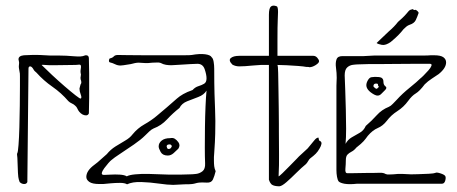

<svg xmlns="http://www.w3.org/2000/svg" viewBox="-20 -645 1606 674"><path d="M65 1Q56 1 49 -6Q48 -9 46 -15Q44 -21 43 -38.5Q42 -56 41 -91Q41 -96 40 -100.5Q39 -105 41 -108Q43 -111 45 -136Q47 -161 48 -198.5Q49 -236 49.5 -274.5Q50 -313 50 -343Q50 -363 50 -376.5Q50 -390 49 -391Q45 -409 46.5 -417Q48 -425 46 -432Q45 -434 45 -437Q45 -449 64 -451Q102 -453 119 -452Q136 -451 157 -450H189Q212 -450 239.5 -447.5Q267 -445 277 -450Q279 -451 282 -451Q292 -451 292 -440Q293 -409 293 -387.5Q293 -366 293 -345Q293 -324 293 -301.5Q293 -279 292 -247Q289 -240 282 -240Q269 -240 258 -253Q254 -258 251.5 -264Q249 -270 244 -274Q239 -279 232 -282Q225 -285 220 -290Q195 -319 164 -340.5Q133 -362 108 -390Q106 -392 103.5 -394Q101 -396 99 -399Q92 -412 86 -412Q80 -412 80 -404L76 -6Q73 1 65 1ZM263 -299Q268 -301 263.5 -313Q259 -325 259 -334Q260 -338 261 -342Q262 -346 263 -349Q268 -354 263 -367Q262 -372 263.5 -378Q265 -384 263 -389Q262 -395 263.5 -403Q265 -411 264 -414Q263 -419 256.5 -418Q250 -417 241 -417Q221 -417 203 -416.5Q185 -416 165 -416Q148 -416 138 -417Q128 -418 126 -417Q141 -402 163 -381.5Q185 -361 207 -342Q229 -323 245 -310.5Q261 -298 263 -299Z M588 4Q569 4 538 -0.5Q507 -5 476 -6Q445 -7 426 2Q418 -3 401.5 -3Q385 -3 368.5 -1.5Q352 0 342 1H329Q304 1 293.5 -6.5Q283 -14 283 -24Q283 -46 312 -67Q323 -75 333 -84.5Q343 -94 355 -104Q368 -120 385.5 -131Q403 -142 419.5 -151.5Q436 -161 445 -173Q463 -195 487 -208.5Q511 -222 530 -238Q548 -253 565.5 -268Q583 -283 601 -299Q610 -307 623 -314.5Q636 -322 656 -329Q665 -339 676.5 -342.5Q688 -346 696.5 -351Q705 -356 705 -370Q705 -383 698.5 -402Q692 -421 673 -421Q669 -421 648.5 -420Q628 -419 607.5 -417.5Q587 -416 581 -416Q572 -416 562.5 -417.5Q553 -419 544 -424Q539 -426 531 -425.5Q523 -425 515 -425Q497 -423 491.5 -423.5Q486 -424 467 -425Q460 -425 453.5 -423.5Q447 -422 439 -420Q420 -417 413.5 -416Q407 -415 403 -415Q393 -415 384 -419.5Q375 -424 366 -426Q362 -427 362.5 -433Q363 -439 366 -440Q375 -442 379.5 -447Q384 -452 394 -452Q400 -452 426.5 -451.5Q453 -451 489.5 -451Q526 -451 562 -451Q598 -451 623.5 -451Q649 -451 653 -452Q681 -457 700 -454.5Q719 -452 723 -444Q728 -440 730 -428Q732 -416 732 -404Q732 -349 733 -316Q734 -283 735 -261Q736 -239 736 -220Q736 -201 735.5 -175.5Q735 -150 732 -108Q731 -101 731 -94Q731 -87 731 -80Q731 -70 732 -61.5Q733 -53 737 -44Q733 -27 727.5 -15Q722 -3 706 -4Q687 -5 679 -4Q671 -3 666.5 -1.5Q662 0 654.5 1Q647 2 628 2Q618 2 608 3Q598 4 588 4ZM425 -26Q434 -31 455 -33Q476 -35 500.5 -34.5Q525 -34 545.5 -33Q566 -32 575 -32Q593 -32 611.5 -32Q630 -32 648 -33Q656 -33 668.5 -34.5Q681 -36 691 -44Q701 -52 700 -72Q699 -93 699 -127Q699 -161 699.5 -199.5Q700 -238 701.5 -272Q703 -306 705 -327Q696 -312 676 -304.5Q656 -297 637 -289.5Q618 -282 610 -266Q587 -248 566.5 -226Q546 -204 519 -194Q512 -191 504 -183.5Q496 -176 489 -169Q475 -155 450.5 -138Q426 -121 403 -106Q380 -91 371 -83Q368 -81 360.5 -72.5Q353 -64 346 -54.5Q339 -45 337.5 -38Q336 -31 345 -31Q352 -31 368 -32Q384 -33 400.5 -32Q417 -31 425 -26ZM569 -99Q551 -99 544 -111.5Q537 -124 537 -131Q537 -143 547.5 -151.5Q558 -160 577 -160Q587 -162 593.5 -158Q600 -154 606 -146Q614 -135 606 -123Q599 -116 589.5 -107.5Q580 -99 569 -99ZM572 -122Q579 -122 582 -129Q584 -131 582 -135Q578 -139 575 -138Q565 -138 565 -131Q565 -130 566.5 -126Q568 -122 572 -122Z M961 9Q943 9 934 3Q929 -2 927 -6.5Q925 -11 924 -14V-417Q896 -418 867.5 -415Q839 -412 820 -412Q807 -412 796 -418Q781 -433 790 -441Q799 -449 820 -449H924V-593Q924 -616 931 -622Q938 -628 951 -623Q956 -622 956 -603Q956 -593 955 -574Q954 -555 954 -506V-449H1080Q1088 -449 1094 -442Q1100 -435 1100 -430Q1100 -424 1088 -416.5Q1076 -409 1066 -409Q1064 -410 1061 -410Q1058 -410 1056 -410Q1046 -412 1026 -413.5Q1006 -415 986 -416Q966 -417 954 -417Q956 -413 956.5 -389Q957 -365 957.5 -331.5Q958 -298 958.5 -265Q959 -232 959 -209Q959 -186 959 -184Q959 -135 959.5 -101Q960 -67 958 -26Q960 -26 971.5 -37Q983 -48 997.5 -63Q1012 -78 1022 -88Q1028 -95 1040.5 -106Q1053 -117 1060 -124Q1076 -143 1083.5 -152.5Q1091 -162 1098 -162L1100 -152Q1110 -148 1108.5 -140Q1107 -132 1102 -124Q1096 -113 1088.5 -105.5Q1081 -98 1069 -89Q1066 -87 1062 -80Q1058 -73 1054 -69Q1038 -56 1020 -38Q1002 -20 986 -6Q970 8 961 9Z M1189 0Q1174 -3 1169 -8Q1165 -13 1163 -24.5Q1161 -36 1161 -48V-344Q1161 -352 1161.5 -358.5Q1162 -365 1162 -372Q1162 -389 1159.5 -407Q1157 -425 1161.5 -437Q1166 -449 1185 -448Q1201 -448 1208 -448Q1215 -448 1224 -448Q1233 -448 1256 -448Q1265 -448 1274.5 -449Q1284 -450 1293 -450Q1307 -450 1336.5 -450Q1366 -450 1399.5 -450Q1433 -450 1459 -450Q1485 -450 1492 -451H1504Q1527 -451 1536.5 -444Q1546 -437 1546 -426Q1546 -406 1520 -385Q1510 -378 1496 -369Q1482 -360 1471 -349Q1453 -325 1439.5 -317Q1426 -309 1413 -291Q1397 -269 1375 -255Q1353 -241 1338 -221Q1324 -203 1306 -195.5Q1288 -188 1271 -168Q1264 -158 1256.5 -149.5Q1249 -141 1231 -127Q1223 -117 1214 -112.5Q1205 -108 1199.5 -102Q1194 -96 1194 -82Q1194 -69 1192.5 -53Q1191 -37 1199 -37Q1202 -37 1215 -37Q1228 -37 1245 -37.5Q1262 -38 1275.5 -38Q1289 -38 1293 -38Q1301 -38 1313.5 -38.5Q1326 -39 1334 -34Q1339 -32 1346 -32.5Q1353 -33 1360 -33Q1377 -35 1391.5 -34.5Q1406 -34 1423 -33Q1428 -33 1447 -33.5Q1466 -34 1485 -35Q1504 -36 1508 -38Q1512 -41 1526 -36.5Q1540 -32 1543 -27Q1546 -22 1543 -11Q1540 0 1531 0Q1527 0 1504.5 0Q1482 0 1449 0Q1416 0 1380 0Q1344 0 1311.5 0Q1279 0 1257.5 0Q1236 0 1233 0Q1206 3 1189 0ZM1193 -140Q1201 -155 1215 -163Q1229 -171 1243 -179Q1257 -187 1264 -203Q1285 -221 1302.5 -240.5Q1320 -260 1345 -270Q1352 -273 1359 -280.5Q1366 -288 1373 -295Q1392 -316 1418 -337Q1444 -358 1456 -370Q1459 -372 1467 -380Q1475 -388 1483.5 -397.5Q1492 -407 1494.5 -414Q1497 -421 1489 -421Q1469 -421 1433 -421Q1397 -421 1361.5 -420.5Q1326 -420 1305 -420Q1289 -420 1272 -420Q1255 -420 1238 -419Q1231 -419 1219 -417.5Q1207 -416 1198.5 -408Q1190 -400 1190 -380Q1191 -359 1192 -327Q1193 -295 1194 -260Q1195 -225 1195 -193Q1195 -161 1193 -140ZM1318 -315Q1308 -305 1293.5 -313Q1279 -321 1272 -330Q1266 -338 1266 -346Q1266 -354 1271.5 -363.5Q1277 -373 1284 -374Q1295 -376 1310.5 -374.5Q1326 -373 1326 -358Q1326 -347 1333 -342Q1340 -337 1332 -329ZM1305 -335 1309 -339Q1311 -341 1309 -342Q1307 -343 1307 -347Q1307 -351 1303 -351.5Q1299 -352 1296 -351Q1291 -349 1291 -343Q1291 -340 1293 -339Q1295 -337 1298.5 -334.5Q1302 -332 1305 -335ZM1302 -494Q1313 -504 1323 -514Q1333 -524 1344 -534Q1365 -552 1377 -568Q1385 -575 1392 -581.5Q1399 -588 1406 -596Q1410 -601 1414.5 -606Q1419 -611 1426 -612Q1428 -614 1431 -611.5Q1434 -609 1436 -610Q1439 -612 1445 -606.5Q1451 -601 1449 -598Q1445 -586 1439.5 -574.5Q1434 -563 1418 -558Q1412 -556 1407 -552Q1402 -548 1397 -543Q1390 -534 1379.5 -523Q1369 -512 1352 -498Q1334 -485 1320.5 -487.5Q1307 -490 1302 -494Z"/></svg>

Font: Sankofa Display
Style: Regular
Weight: 400
Designer: Batsirai Madzonga
Foundry: Batsirai Madzonga
Version: Version 1.000; ttfautohint (v1.8.4.7-5d5b)